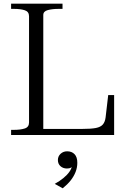

<svg xmlns="http://www.w3.org/2000/svg" viewBox="-20 -730 682 1038"><path d="M318 -710H40V-682H56Q91 -682 114 -674.5Q137 -667 137 -642V-68Q137 -43 114 -35.5Q91 -28 56 -28H40V0H597V-216H565L551 -96Q548 -71 536 -57Q524 -43 498 -38Q472 -33 423 -33H214V-649Q214 -669 238.5 -675.5Q263 -682 297 -682H318ZM319 288 276 264Q303 249 323 232.5Q343 216 355 199Q367 182 370 164H377Q372 171 364 176Q356 181 342 181Q321 181 307 168.5Q293 156 293 135Q293 115 307.5 101.5Q322 88 343 88Q368 88 383 103.5Q398 119 398 150Q398 176 388.5 200Q379 224 362 245.5Q345 267 319 288Z"/></svg>

Font: Roboto Serif 120pt Expanded Light
Style: Regular
Weight: 300
Width: 7
Designer: Greg Gazdowicz
Foundry: Commercial Type
Version: Version 1.008